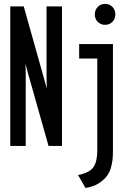

<svg xmlns="http://www.w3.org/2000/svg" viewBox="-20 -732 656 963"><path d="M31.5 0V-700H99L199 -344.5Q202 -333.5 207 -315.5Q212 -297.5 215 -286.5Q214.5 -302 214 -318.2Q213.5 -334.5 213.5 -345V-700H291V0H223.5L123.5 -353.5Q120 -365.5 115.2 -383.8Q110.5 -402 107.5 -413.5Q108.5 -399.5 108.8 -382.5Q109 -365.5 109 -355V0ZM408.5 210.5 371.5 146Q429.5 134.5 448.8 106.2Q468 78 468 21.5V-438.5H377V-511H546.5V29Q546.5 78 535 113.8Q523.5 149.5 496.5 171.5Q479 187 457.8 196.8Q436.5 206.5 408.5 210.5ZM507 -607.5Q485 -607.5 470.2 -622.5Q455.5 -637.5 455.5 -659.5Q455.5 -682 470.2 -697.2Q485 -712.5 507 -712.5Q529.5 -712.5 544 -697.2Q558.5 -682 558.5 -659.5Q558.5 -637.5 544 -622.5Q529.5 -607.5 507 -607.5Z"/></svg>

Font: Overpass Mono
Style: Regular
Weight: 400
Designer: Delve Withrington, Dave Bailey
Foundry: Delve Fonts LLC
Version: Version 4.000